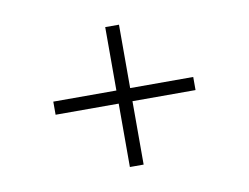

<svg xmlns="http://www.w3.org/2000/svg" viewBox="-56 -576 757 584"><g transform="rotate(-10 322.5 -284.0)"><path d="M301.3 -68.4H343.8V-264.2H538.6V-304.7H343.8V-500.5H301.3V-304.7H106.4V-264.2H301.3Z"/></g></svg>

Font: Raveo ExtraLight
Style: Regular
Weight: 200
Designer: Jakub Foglar, Rasmus Andersson (Inter)
Foundry: Jakubfoglar.com
Version: Version 1.100;Glyphs 3.2.3 (3260)